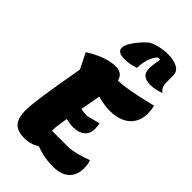

<svg xmlns="http://www.w3.org/2000/svg" viewBox="-306 -1124 1250 1250"><g transform="rotate(45 319.5 -498.5)"><path d="M182 26Q118 26 89 -6Q60 -38 60 -109Q60 -131 63 -162.5Q66 -194 73 -243Q80 -292 92 -365.5Q104 -439 123 -546L70 -653Q126 -689 178 -707.5Q230 -726 276 -726Q353 -726 353 -632Q353 -617 349 -587.5Q345 -558 338 -519Q331 -480 323 -435.5Q315 -391 306.5 -346.5Q298 -302 291 -262Q284 -222 280 -191.5Q276 -161 276 -144Q276 -98 283 -70Q290 -42 306 -19Q255 26 182 26ZM447 25Q390 25 339.5 12.5Q289 0 229 -29V-136H438Q475 -141 512.5 -151Q550 -161 586 -175Q592 -161 594.5 -146Q597 -131 597 -111Q597 -46 558 -10.5Q519 25 447 25ZM357 -249Q340 -249 321 -252Q302 -255 272 -262L292 -376Q312 -371 331 -368.5Q350 -366 371 -366L461 -389Q463 -380 464.5 -367.5Q466 -355 466 -341Q466 -298 437 -273.5Q408 -249 357 -249ZM448 -493Q423 -493 389 -499Q355 -505 323.5 -514Q292 -523 272 -533L284 -668Q350 -668 405 -675Q460 -682 514.5 -694Q569 -706 631 -721Q635 -704 637 -687.5Q639 -671 639 -656Q639 -606 616 -569Q593 -532 550.5 -512.5Q508 -493 448 -493ZM282 -799Q245 -799 230 -810Q215 -821 215 -838Q215 -860 231 -887.5Q247 -915 270 -941.5Q293 -968 313 -986Q338 -1003 378.5 -1013Q419 -1023 460 -1023Q510 -1023 545 -1005Q580 -987 580 -946V-883Q580 -858 589 -842.5Q598 -827 611 -818Q592 -811 567 -805Q542 -799 517 -799Q481 -799 458.5 -815Q436 -831 436 -874Q436 -891 439.5 -914.5Q443 -938 447 -961H427Q409 -942 398.5 -919Q388 -896 383 -870.5Q378 -845 378 -817Q359 -810 335 -804.5Q311 -799 282 -799Z"/></g></svg>

Font: Lemonada
Style: Regular
Weight: 400
Designer: Mohamed Gaber (Arabic), Eduardo Tunni (Latin)
Foundry: Kief Type Foundry
Version: Version 4.005